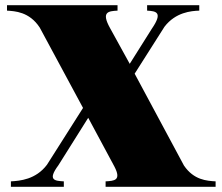

<svg xmlns="http://www.w3.org/2000/svg" viewBox="-20 -720 855 740"><path d="M22 -21V0H226V-21C191 -23 162 -25 205 -83L320 -266L421 -78C449 -24 420 -23 387 -21V0H811V-21C777 -23 727 -26 689 -82L499 -436L614 -617C657 -673 717 -678 748 -679V-700H547V-679C582 -677 609 -673 565 -609L480 -474L404 -612C369 -675 398 -677 433 -679V-700H7V-679C37 -677 93 -675 133 -614L300 -304L161 -85C118 -28 57 -23 22 -21Z"/></svg>

Font: Sprat Black
Style: Regular
Weight: 900
Designer: Ethan Nakache
Foundry: Collletttivo
Version: Version 2.000;Glyphs 3.2 (3217)